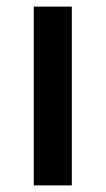

<svg xmlns="http://www.w3.org/2000/svg" viewBox="-20 -560 319 580"><path d="M82 -540V0H197V-540Z"/></svg>

Font: OpenSansMMV
Style: Semibold
Weight: 600
Designer: Steve Matteson
Foundry: Ascender Corporation
Version: Version 6.000